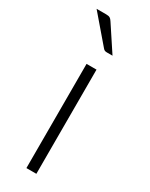

<svg xmlns="http://www.w3.org/2000/svg" viewBox="-190 -755 619 794"><g transform="rotate(30 119.0 -358.0)"><path d="M142.5 -497.5V0H95V-497.5ZM63 -715.5Q75 -715.5 81 -712Q87 -708.5 92.5 -699.5L171 -580.5H144Q138 -580.5 133.8 -582.2Q129.5 -584 125.5 -589L17 -715.5Z"/></g></svg>

Font: Lato TR Light
Style: Regular
Weight: 300
Designer: Lukasz Dziedzic
Foundry: Lukasz Dziedzic
Version: Version 1.104 2013